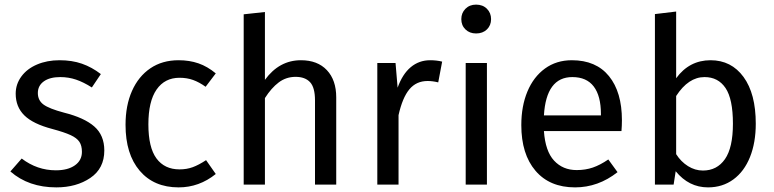

<svg xmlns="http://www.w3.org/2000/svg" viewBox="-20 -800 3352 832"><path d="M417 -479 378 -421Q342 -444 309.5 -455Q277 -466 241 -466Q196 -466 170 -447.5Q144 -429 144 -397Q144 -365 168.5 -347Q193 -329 257 -312Q345 -290 388.5 -252Q432 -214 432 -148Q432 -70 371.5 -29Q311 12 224 12Q104 12 25 -57L74 -113Q141 -62 222 -62Q274 -62 304.5 -83.5Q335 -105 335 -142Q335 -169 324 -185.5Q313 -202 286 -214.5Q259 -227 207 -241Q123 -263 85.5 -300Q48 -337 48 -394Q48 -435 72.5 -468.5Q97 -502 140.5 -520.5Q184 -539 238 -539Q292 -539 335 -524Q378 -509 417 -479Z M915 -482 871 -424Q843 -444 816.5 -453.5Q790 -463 758 -463Q694 -463 658.5 -412Q623 -361 623 -261Q623 -161 658 -113.5Q693 -66 758 -66Q789 -66 815 -75.5Q841 -85 873 -106L915 -46Q843 12 754 12Q647 12 585.5 -60Q524 -132 524 -259Q524 -343 552 -406Q580 -469 631.5 -504Q683 -539 754 -539Q801 -539 840 -525.5Q879 -512 915 -482Z M1437 -378V0H1345V-365Q1345 -421 1323.5 -444Q1302 -467 1261 -467Q1220 -467 1188 -443Q1156 -419 1128 -375V0H1036V-738L1128 -748V-454Q1190 -539 1284 -539Q1356 -539 1396.5 -496Q1437 -453 1437 -378Z M1896 -533 1879 -443Q1855 -449 1833 -449Q1784 -449 1754 -413Q1724 -377 1707 -301V0H1615V-527H1694L1703 -420Q1724 -479 1760 -509Q1796 -539 1844 -539Q1872 -539 1896 -533Z M2090 0H1998V-527H2090ZM2108 -717Q2108 -690 2090 -672.5Q2072 -655 2043 -655Q2015 -655 1997 -672.5Q1979 -690 1979 -717Q1979 -744 1997 -762Q2015 -780 2043 -780Q2072 -780 2090 -762Q2108 -744 2108 -717Z M2673 -232H2337Q2343 -145 2381 -104Q2419 -63 2479 -63Q2517 -63 2549 -74Q2581 -85 2616 -109L2656 -54Q2572 12 2472 12Q2362 12 2300.5 -60Q2239 -132 2239 -258Q2239 -340 2265.5 -403.5Q2292 -467 2341.5 -503Q2391 -539 2458 -539Q2563 -539 2619 -470Q2675 -401 2675 -279Q2675 -256 2673 -232ZM2584 -306Q2584 -384 2553 -425Q2522 -466 2460 -466Q2347 -466 2337 -300H2584Z M3255 -264Q3255 -182 3230 -119.5Q3205 -57 3158 -22.5Q3111 12 3048 12Q2965 12 2908 -58L2899 0H2818V-739L2910 -750V-461Q2967 -539 3059 -539Q3149 -539 3202 -466.5Q3255 -394 3255 -264ZM3156 -264Q3156 -371 3124 -418.5Q3092 -466 3033 -466Q2963 -466 2910 -384V-132Q2931 -99 2961.5 -80Q2992 -61 3026 -61Q3087 -61 3121.5 -110.5Q3156 -160 3156 -264Z"/></svg>

Font: FiraGO
Style: Regular
Weight: 400
Designer: bBox Type
Foundry: bBox Type GmbH
Version: Version 1.001;April 20, 2020;FontCreator 12.0.0.2555 64-bit